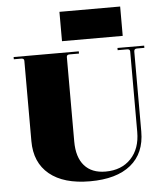

<svg xmlns="http://www.w3.org/2000/svg" viewBox="-57 -882 811 945"><g transform="rotate(-5 348.5 -410.0)"><path d="M272 -687V-832H572V-687ZM350 12Q220 12 149.5 -46Q79 -104 79 -210V-607Q79 -619 65 -619H28V-630H350V-619H303Q289 -619 289 -607V-190Q289 -112 325.5 -70.5Q362 -29 430 -29Q509 -29 555.5 -78Q602 -127 602 -210V-607Q602 -619 588 -619H541V-630H673V-619H636Q622 -619 622 -605V-210Q622 -103 551.5 -45.5Q481 12 350 12Z"/></g></svg>

Font: Arapey Black-Display
Style: Regular
Weight: 900
Designer: Eduardo Rodriguez Tunni
Foundry: Eduardo Rodriguez Tunni
Version: Version 4.000